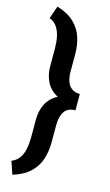

<svg xmlns="http://www.w3.org/2000/svg" viewBox="-143 -829 602 1055"><g transform="rotate(15 158.0 -301.5)"><path d="M20 -707.5 44.9 -779.8Q106.9 -761.2 142.3 -727.3Q177.7 -693.4 192.4 -648.7Q207 -604 207 -552.7V-452.6Q207 -420.9 215.6 -397.5Q224.1 -374 241.9 -360.8Q259.8 -347.7 288.1 -347.7V-278.8Q218.8 -278.8 175 -301.5Q131.3 -324.2 111.3 -364Q91.3 -403.8 91.3 -452.6V-552.7Q91.3 -588.9 85 -619.9Q78.6 -650.9 63.2 -673.8Q47.9 -696.8 20 -707.5ZM44.9 176.8 20 104Q47.9 92.8 63.5 70.3Q79.1 47.9 85.2 16.8Q91.3 -14.2 91.3 -50.3V-149.9Q91.3 -199.7 111.3 -239.3Q131.3 -278.8 175 -301.5Q218.8 -324.2 288.1 -324.2V-254.9Q245.1 -254.9 226.1 -226.6Q207 -198.2 207 -149.9V-50.3Q207 1 192.4 45.7Q177.7 90.3 142.3 124Q106.9 157.7 44.9 176.8Z"/></g></svg>

Font: Roboto SemiCondensed SemiBold
Style: Regular
Weight: 600
Width: 4
Designer: Christian Robertson
Foundry: Google
Version: Version 3.009; 2024